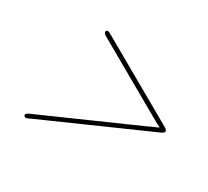

<svg xmlns="http://www.w3.org/2000/svg" viewBox="-116 -710 997 921"><g transform="rotate(30 383.0 -250.0)"><path d="M99 19C99 24 104 29 110 29C118 29 129 22 138 18L696 -229C707 -234 724 -240 724 -250C724 -259 712 -265 698 -273L259 -523C255 -525 249 -529 244 -529C239 -529 234 -525 234 -520C234 -515 237 -509 249 -502L621 -290C644 -277 666 -264 689 -252V-251C669 -243 649 -233 629 -224L125 -1C112 5 99 9 99 19Z"/></g></svg>

Font: CMU Serif
Style: Italic
Weight: 500
Italic angle: -14.04°
Version: Version 0.7.0